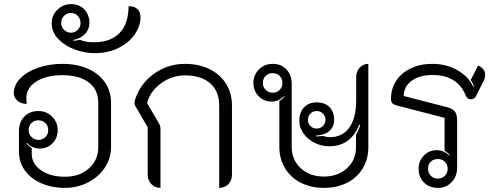

<svg xmlns="http://www.w3.org/2000/svg" viewBox="-20 -903 2419 932"><path d="M72 -166V-266Q72 -310 98 -337Q124 -364 166 -364Q206 -364 233 -337Q260 -310 260 -271Q260 -233 235 -207.5Q210 -182 173 -182Q155 -182 138.5 -189Q122 -196 111 -209L108 -206Q122 -192 134 -184V-157Q134 -108 179 -76.5Q224 -45 295 -45Q366 -45 411.5 -85.5Q457 -126 457 -189V-404Q457 -468 411 -503Q365 -538 283 -538Q205 -538 156.5 -507.5Q108 -477 108 -428Q108 -409 110 -399Q84 -398 65.5 -413.5Q47 -429 47 -451Q47 -490 78.5 -522.5Q110 -555 164.5 -574Q219 -593 283 -593Q353 -593 406.5 -569.5Q460 -546 489.5 -503Q519 -460 519 -404V-189Q519 -135 489 -89.5Q459 -44 407.5 -17.5Q356 9 295 9Q231 9 180 -13.5Q129 -36 100.5 -76Q72 -116 72 -166ZM214 -271Q214 -292 200.5 -305.5Q187 -319 166 -319Q146 -319 132.5 -305.5Q119 -292 119 -271Q119 -252 133 -238Q147 -224 166 -224Q187 -224 200.5 -237.5Q214 -251 214 -271Z M231 -791Q231 -829 259 -856Q287 -883 324 -883Q365 -883 389.5 -857Q414 -831 414 -791Q414 -761 393 -738.5Q372 -716 336 -709L337 -705Q340 -705 350 -706.5Q360 -708 368 -710Q384 -703 399 -700.5Q414 -698 438 -698Q517 -698 560.5 -743Q604 -788 604 -873Q631 -873 646.5 -859.5Q662 -846 662 -818Q662 -778 635 -737.5Q608 -697 557 -671Q506 -645 438 -645Q393 -645 345 -662Q297 -679 264 -712.5Q231 -746 231 -791ZM371 -791Q371 -812 357.5 -826Q344 -840 324 -840Q304 -840 290.5 -826Q277 -812 277 -791Q277 -772 290.5 -758.5Q304 -745 324 -744Q343 -744 357 -758Q371 -772 371 -791Z M697 -55V-285L636 -390Q633 -396 633 -405Q633 -411 634 -414Q658 -494 725.5 -543.5Q793 -593 878 -593Q945 -593 997 -567.5Q1049 -542 1077.5 -496Q1106 -450 1106 -390V-55Q1106 -27 1088.5 -9Q1071 9 1044 9V-391Q1044 -460 1000.5 -498.5Q957 -537 878 -537Q814 -537 761 -498Q708 -459 694 -402L753 -302Q759 -291 759 -275V9Q733 9 715 -9Q697 -27 697 -55Z M1336 -190V-413Q1352 -422 1361 -435L1359 -437Q1334 -410 1298 -410Q1261 -410 1235.5 -436Q1210 -462 1210 -500Q1210 -539 1237 -566Q1264 -593 1304 -593Q1345 -593 1370.5 -566Q1396 -539 1396 -495V-189Q1396 -127 1440 -86.5Q1484 -46 1552 -46Q1620 -46 1664 -86Q1708 -126 1708 -188V-249Q1722 -271 1728 -296L1724 -299Q1706 -249 1669 -221Q1632 -193 1579 -193Q1540 -193 1506.5 -210Q1473 -227 1453 -255.5Q1433 -284 1433 -317Q1433 -358 1456 -382Q1479 -406 1517 -406Q1557 -406 1579.5 -383Q1602 -360 1602 -321Q1602 -287 1578.5 -267Q1555 -247 1514 -245V-241Q1536 -241 1547 -243Q1569 -237 1580 -237Q1642 -237 1675.5 -283.5Q1709 -330 1709 -417V-529Q1709 -556 1726 -574.5Q1743 -593 1768 -593V-190Q1768 -131 1741 -86Q1714 -41 1665 -16Q1616 9 1552 9Q1489 9 1440 -16Q1391 -41 1363.5 -86.5Q1336 -132 1336 -190ZM1351 -500Q1351 -521 1337.5 -534.5Q1324 -548 1304 -548Q1283 -548 1269.5 -534.5Q1256 -521 1256 -500Q1256 -480 1270 -466.5Q1284 -453 1304 -453Q1324 -453 1337.5 -466.5Q1351 -480 1351 -500ZM1560 -321Q1560 -339 1547.5 -351.5Q1535 -364 1517 -364Q1499 -364 1487 -351.5Q1475 -339 1475 -321Q1475 -303 1487 -291Q1499 -279 1517 -279Q1535 -279 1547.5 -291.5Q1560 -304 1560 -321Z M2138 -331 1902 -392Q1889 -396 1883.5 -403Q1878 -410 1878 -424Q1878 -473 1903.5 -511.5Q1929 -550 1974.5 -571.5Q2020 -593 2079 -593Q2146 -593 2200 -562.5Q2254 -532 2277 -482L2281 -484Q2275 -500 2265 -515L2301 -585Q2335 -570 2335 -539Q2335 -525 2328 -511L2292 -439Q2284 -421 2265 -421Q2257 -421 2250.5 -425.5Q2244 -430 2241 -439Q2201 -539 2079 -539Q2017 -539 1978.5 -511Q1940 -483 1940 -437L2153 -382Q2178 -375 2188.5 -361Q2199 -347 2199 -318V-89Q2199 -47 2172.5 -19Q2146 9 2106 9Q2064 9 2038 -17Q2012 -43 2012 -84Q2012 -122 2037.5 -148Q2063 -174 2100 -174Q2117 -174 2133.5 -167Q2150 -160 2161 -147L2163 -149Q2154 -163 2138 -171ZM2153 -84Q2153 -104 2139.5 -117.5Q2126 -131 2106 -131Q2084 -131 2071 -118.5Q2058 -106 2058 -84Q2058 -63 2071.5 -49.5Q2085 -36 2106 -36Q2126 -36 2139.5 -50Q2153 -64 2153 -84Z"/></svg>

Font: K2D ExtraLight
Style: Regular
Weight: 275
Designer: Katatrad Aksorn Co.,Ltd.
Foundry: Cadson Demak Co.,Ltd.
Version: Version 1.000; ttfautohint (v1.6)